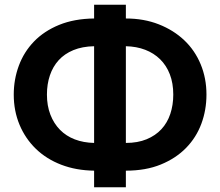

<svg xmlns="http://www.w3.org/2000/svg" viewBox="-20 -756 929 810"><path d="M511 -678Q587 -678 649.5 -653.5Q712 -629 757 -586.5Q802 -544 826.5 -485Q851 -426 851 -357Q851 -292 829.5 -234Q808 -176 765 -132Q722 -88 658.5 -62Q595 -36 511 -36V34H377V-36Q301 -37 238.5 -61Q176 -85 131.5 -128Q87 -171 62.5 -229.5Q38 -288 38 -357Q38 -421 59.5 -479Q81 -537 123.5 -581Q166 -625 229.5 -651Q293 -677 377 -678V-736H511ZM711 -357Q711 -405 696.5 -442.5Q682 -480 655.5 -506Q629 -532 592.5 -546Q556 -560 511 -561V-153Q561 -153 598.5 -168.5Q636 -184 661 -211Q686 -238 698.5 -275.5Q711 -313 711 -357ZM178 -357Q178 -310 192.5 -272.5Q207 -235 233 -208.5Q259 -182 295.5 -168Q332 -154 377 -153V-561Q327 -560 289.5 -544.5Q252 -529 227.5 -502Q203 -475 190.5 -438Q178 -401 178 -357Z"/></svg>

Font: Tilda Sans Bold
Style: Regular
Weight: 700
Designer: ParaType Ltd
Foundry: ParaType Ltd
Version: Version 1.009